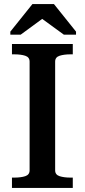

<svg xmlns="http://www.w3.org/2000/svg" viewBox="-20 -927 418 947"><path d="M126 -87V-623Q126 -645 104.5 -652Q83 -659 50 -659H39V-710H339V-659H328Q296 -659 274 -652Q252 -645 252 -623V-87Q252 -65 274 -58Q296 -51 328 -51H339V0H39V-51H50Q83 -51 104.5 -58Q126 -65 126 -87ZM246 -907H140L31 -771V-756H82L206 -847H170L295 -756H355V-771Z"/></svg>

Font: Roboto Serif 36pt Medium
Style: Regular
Weight: 500
Designer: Greg Gazdowicz
Foundry: Commercial Type
Version: Version 1.008